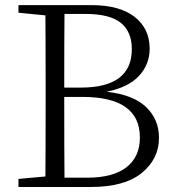

<svg xmlns="http://www.w3.org/2000/svg" viewBox="-20 -746 704 766"><path d="M237.3 -37.1H328.1Q430.7 -37.1 484.4 -78.6Q538.1 -120.1 538.1 -197.3Q538.1 -359.4 308.6 -359.4H236.3Q236.3 -134.8 237.3 -37.1ZM321.3 -690.4H237.3Q236.3 -595.7 236.3 -396.5H301.8Q505.9 -396.5 505.9 -549.8Q505.9 -620.1 461.4 -655.3Q417 -690.4 321.3 -690.4ZM53.7 -725.6H344.7Q457 -725.6 517.1 -678.7Q577.1 -631.8 577.1 -551.8Q577.1 -489.3 534.7 -443.4Q492.2 -397.5 405.3 -379.9Q511.7 -368.2 563 -318.8Q614.3 -269.5 614.3 -196.3Q614.3 -112.3 545.9 -56.2Q477.5 0 341.8 0H53.7V-32.2L161.1 -42Q162.1 -138.7 162.1 -335.9V-391.6Q162.1 -587.9 161.1 -684.6L53.7 -695.3Z"/></svg>

Font: GenYoMin TW TTF Light
Style: Regular
Weight: 300
Version: Version 1.300